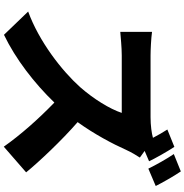

<svg xmlns="http://www.w3.org/2000/svg" viewBox="0 -918 999 1040"><g transform="rotate(90 500.0 -397.5)"><path d="M987 -741C970 -775 934 -839 908 -877L814 -839C840 -801 873 -742 893 -701ZM797 -681 853 -705C838 -737 801 -803 775 -842L681 -804C696 -781 712 -753 726 -726C702 -719 659 -713 614 -713H280C251 -713 187 -716 152 -721V-549C180 -551 235 -557 280 -557H591C570 -493 516 -405 451 -331C362 -232 204 -109 42 -50L168 81C299 18 430 -83 535 -192C625 -105 710 -9 774 82L913 -39C858 -107 738 -234 641 -318C706 -408 759 -508 792 -582C803 -607 824 -642 833 -655Z"/></g></svg>

Font: Noto Sans CJK JP Black
Style: Regular
Weight: 900
Designer: Ryoko NISHIZUKA (kana & ideographs); Paul D. Hunt (Latin, Greek & Cyrillic); Wenlong ZHANG (bopomofo); Sandoll Communica
Foundry: Adobe Systems Incorporated
Version: Version 1.004;PS 1.004;hotconv 1.0.82;makeotf.lib2.5.63406